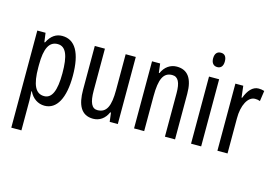

<svg xmlns="http://www.w3.org/2000/svg" viewBox="-119 -1084 2127 1484"><g transform="rotate(15 944.5 -342.5)"><path d="M263 -640C215 -640 175 -615 146 -557H141L131 -630H65V147H146V-93C146 -113 144 -137 142 -165H146C171 -113 216 -83 268 -83C366 -83 421 -185 421 -362C421 -547 366 -640 263 -640ZM245 -570C312 -570 338 -500 338 -361C338 -220 308 -154 246 -154C178 -154 146 -217 146 -358V-378C146 -510 178 -570 245 -570Z M853 -630H772V-344C772 -216 746 -156 672 -156C627 -156 606 -200 606 -295V-630H525V-280C525 -160 560 -83 657 -83C708 -83 750 -112 773 -165H779L788 -93H853Z M1180 -640C1129 -640 1085 -610 1062 -557H1057L1048 -630H983V-93H1064V-372C1064 -510 1092 -568 1162 -568C1210 -568 1230 -525 1230 -441V-93H1311V-457C1311 -581 1266 -640 1180 -640Z M1481 -832C1450 -832 1433 -812 1433 -774C1433 -738 1451 -717 1481 -717C1511 -717 1527 -738 1527 -774C1527 -811 1512 -832 1481 -832ZM1520 -630H1439V-93H1520Z M1834 -640C1787 -640 1752 -600 1729 -538H1724L1713 -630H1650V-93H1731V-373C1730 -478 1771 -556 1828 -556C1843 -556 1856 -554 1868 -549L1880 -633C1864 -638 1849 -640 1834 -640Z"/></g></svg>

Font: Noto Sans Kannada UI ExtraCondensed
Style: Regular
Weight: 400
Width: 2
Designer: Jelle Bosma - Monotype Design Team
Foundry: Monotype Imaging Inc.
Version: Version 2.005